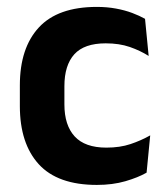

<svg xmlns="http://www.w3.org/2000/svg" viewBox="-20 -523 482 556"><path d="M260.5 12.5Q147 12.5 92.2 -47.5Q37.5 -107.5 37.5 -216V-276Q37.5 -384 92.5 -443.5Q147.5 -503 260.5 -503Q290 -503 315.8 -498.2Q341.5 -493.5 362.8 -485.5Q384 -477.5 400 -468.5L410.5 -361Q386 -376.5 355.8 -387Q325.5 -397.5 286 -397.5Q224 -397.5 195.2 -365.8Q166.5 -334 166.5 -273.5V-220.5Q166.5 -160.5 196.2 -128Q226 -95.5 288 -95.5Q327.5 -95.5 358 -105.8Q388.5 -116 415 -131L404.5 -23Q380 -9 343 1.8Q306 12.5 260.5 12.5Z"/></svg>

Font: Anek Gurmukhi SemiBold
Style: Regular
Weight: 600
Designer: Sarang Kulkarni (Gurmukhi), Yesha Goshar (Latin)
Foundry: Ek Type
Version: Version 1.003